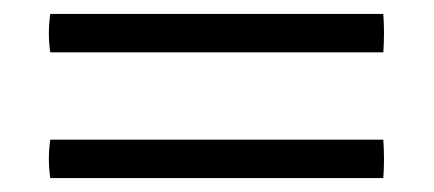

<svg xmlns="http://www.w3.org/2000/svg" viewBox="-20 -376 621 275"><path d="M52 -356H529Q531 -328 529 -301H52Q48 -328 52 -356ZM52 -176H529Q531 -148 529 -121H52Q48 -148 52 -176Z"/></svg>

Font: Tiro Devanagari Sanskrit
Style: Regular
Weight: 400
Designer: Devanagari: John Hudson & Fiona Ross. Latin: John Hudson.
Foundry: Tiro Typeworks Ltd.
Version: Version 1.52